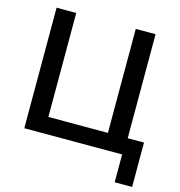

<svg xmlns="http://www.w3.org/2000/svg" viewBox="-126 -830 1034 1106"><g transform="rotate(15 391.5 -276.5)"><path d="M762.2 166V-98.6H665V-718.8H546.9V-98.6H191.9V-718.8H74.7V0H658.2V166Z"/></g></svg>

Font: Winston Medium
Style: Regular
Weight: 500
Designer: Vernon Adams, Kim Jin-seong, David Berlow, Cristiano Sobral
Foundry: The Winston Project Authors
Version: Version 3.004